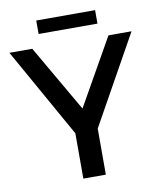

<svg xmlns="http://www.w3.org/2000/svg" viewBox="-91 -911 819 983"><g transform="rotate(-10 318.5 -419.5)"><path d="M262 -235.5 1 -700H120L320 -354L516 -700H636L379 -239.5V0H262ZM165 -839H471V-769H165Z"/></g></svg>

Font: Argentum Sans
Style: Regular
Weight: 400
Designer: Julieta Ulanovsky, Owen Earl, Chris M. Simpson, Rasmus Andersson, Cristiano Sobral
Foundry: The Argentum Sans Project Authors
Version: Version 3.135; ttfautohint (v1.8.4.7-5d5b-dirty)